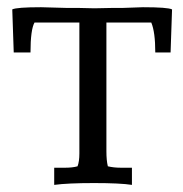

<svg xmlns="http://www.w3.org/2000/svg" viewBox="-20 -512 513 537"><path d="M461.2 -485.7 457.1 -365.3H414.3Q414.3 -422.4 403.1 -449H277.6V-88.8Q277.6 -63.3 281.6 -46.9Q298 -42.9 318.4 -42.9H349V5.1Q316.3 0 242.9 0Q169.4 0 131.6 5.1V-42.9H162.2Q182.7 -42.9 196.9 -46.9Q202 -60.2 202 -82.7V-449H76.5Q65.3 -428.6 65.3 -365.3H18.4L14.3 -485.7Q26.5 -491.8 94.9 -491.8L167.3 -489.8H200L243.9 -488.8L293.9 -489.8Q308.2 -489.8 322.4 -489.8L379.6 -491.8Q449 -491.8 461.2 -485.7Z"/></svg>

Font: Suravaram
Style: Regular
Weight: 400
Designer: Purushoth Kumar Guthula
Foundry: SiliconAndhra, USA.
Version: Version 1.0.4; ttfautohint (v1.2.42-39fb)